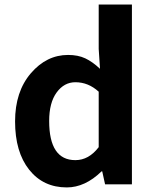

<svg xmlns="http://www.w3.org/2000/svg" viewBox="-20 -818 684 852"><path d="M276.4 13.7Q171.9 13.7 109.4 -64.9Q46.9 -143.6 46.9 -279.3Q46.9 -411.1 116.7 -492.7Q186.5 -574.2 282.2 -574.2Q326.2 -574.2 358.4 -559.1Q390.6 -543.9 423.8 -512.7L418 -600.6V-797.9H565.4V0H446.3L433.6 -57.6H430.7Q357.4 13.7 276.4 13.7ZM314.5 -107.4Q374 -107.4 418 -165V-411.1Q372.1 -453.1 314.5 -453.1Q264.6 -453.1 231.4 -407.7Q198.2 -362.3 198.2 -281.2Q198.2 -107.4 314.5 -107.4Z"/></svg>

Font: Gen Shin Gothic Bold
Style: Bold
Weight: 700
Designer: [Source Han Sans]
Ryoko NISHIZUKA  (kana & ideographs); Paul D. Hunt (Latin, Greek & Cyrillic); Wenlong ZHANG  (bopomofo
Version: Version 1.002.20150607